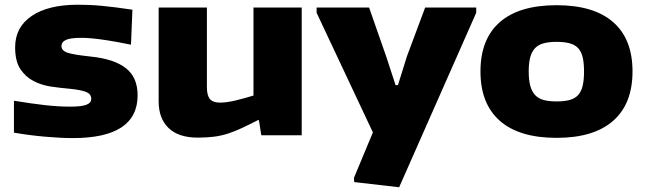

<svg xmlns="http://www.w3.org/2000/svg" viewBox="-20 -572 2728 812"><path d="M288 12Q237 12 169.5 6Q102 0 39 -11V-146Q112 -134 169 -127.5Q226 -121 277 -121Q325 -121 345.5 -129Q366 -137 366 -154Q366 -174 344.5 -183Q323 -192 271 -197Q235 -200 195 -206Q155 -212 121.5 -229.5Q88 -247 66 -280Q44 -313 44 -372Q44 -457 114 -504.5Q184 -552 309 -552Q333 -552 357.5 -551Q382 -550 409 -547.5Q436 -545 468 -541Q500 -537 540 -531L534 -383Q472 -396 416.5 -404Q361 -412 324 -412Q279 -412 259.5 -403.5Q240 -395 240 -377Q240 -357 267.5 -348.5Q295 -340 362 -333Q462 -323 512 -284Q562 -245 562 -169Q562 12 288 12Z M816 10Q735 10 693 -30.5Q651 -71 651 -143V-540H855V-203Q855 -168 868 -153Q881 -138 910 -138Q939 -138 978 -147.5Q1017 -157 1052 -168V-540H1256V0H1085L1075 -64H1071Q1032 -44 1002 -30Q972 -16 944 -7Q916 2 886 6Q856 10 816 10Z M1478 198 1477 180 1557 -12 1319 -518V-540H1541L1613 -334L1653 -212H1663L1701 -334L1778 -540H1994V-518L1668 220Z M2334 11Q2176 11 2094 -61Q2012 -133 2012 -270Q2012 -407 2094 -478.5Q2176 -550 2334 -550Q2491 -550 2573 -478.5Q2655 -407 2655 -270Q2655 -133 2573 -61Q2491 11 2334 11ZM2334 -143Q2366 -143 2388.5 -149Q2411 -155 2424.5 -169.5Q2438 -184 2444 -208.5Q2450 -233 2450 -270Q2450 -306 2444 -330.5Q2438 -355 2424.5 -369Q2411 -383 2388.5 -389Q2366 -395 2334 -395Q2302 -395 2279.5 -389Q2257 -383 2243 -368.5Q2229 -354 2222.5 -330Q2216 -306 2216 -270Q2216 -234 2222.5 -209.5Q2229 -185 2243 -170Q2257 -155 2279.5 -149Q2302 -143 2334 -143Z"/></svg>

Font: Encode Sans Wide
Style: ExtraBold
Weight: 800
Designer: Pablo Impallari, Andres Torresi
Foundry: Pablo Impallari, Andres Torresi
Version: Version 1.000; ttfautohint (v1.00) -l 8 -r 50 -G 200 -x 14 -